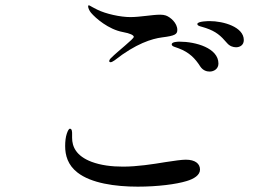

<svg xmlns="http://www.w3.org/2000/svg" viewBox="-20 -705 1040 719"><path d="M394 -472C397 -472 402 -474 409 -479C489 -542 549 -560 587 -565C636 -571 644 -577 644 -593C644 -619 618 -641 601 -647C595 -649 588 -650 580 -650C550 -650 505 -641 468 -641C431 -641 376 -653 344 -669C329 -676 322 -681 316 -684C314 -685 313 -685 312 -685C311 -685 310 -684 310 -681C310 -675 315 -664 321 -657C338 -637 386 -595 440 -585C468 -580 481 -573 481 -567C481 -559 423 -515 395 -487C391 -483 389 -479 389 -476C389 -474 391 -472 394 -472ZM864 -528C877 -528 893 -535 893 -555C893 -604 817 -626 765 -626C764 -626 719 -626 719 -615C719 -607 734 -606 751 -600C789 -587 806 -572 830 -544C840 -532 853 -528 864 -528ZM765 -437C781 -437 798 -447 798 -467C798 -525 713 -549 652 -549C644 -549 623 -548 623 -539C623 -531 636 -529 649 -524C689 -509 711 -486 730 -456C740 -441 754 -437 765 -437ZM496 -6C570 -6 640 -15 679 -27C706 -35 729 -49 729 -70C729 -92 711 -107 676 -107C660 -107 633 -103 600 -98C552 -90 493 -81 441 -81C398 -81 358 -86 323 -99C265 -121 250 -156 250 -189V-204C250 -210 250 -223 242 -223C238 -223 234 -216 230 -204C226 -192 224 -176 224 -158C224 -123 234 -87 270 -59C321 -19 411 -6 496 -6Z"/></svg>

Font: Shippori Mincho OTF
Style: Regular
Weight: 400
Designer: FONTDASU
Foundry: FONTDASU / Google Inc. / but / Adobe
Version: Version 3.300;hotconv 1.0.109;makeotfexe 2.5.65596